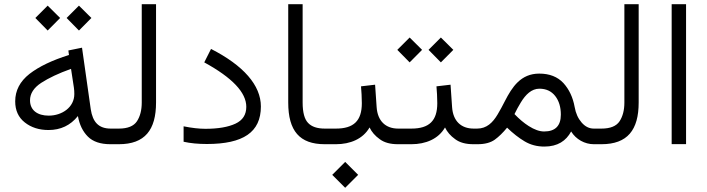

<svg xmlns="http://www.w3.org/2000/svg" viewBox="-20 -685 3357 912"><path d="M296.4 -599.6 355 -540 414.1 -599.6 355 -658.2ZM147.9 -599.6 206.5 -540 265.6 -599.6 206.5 -658.2ZM524.9 0V-74.2H505.9C448.7 -74.2 420.4 -105 411.1 -166L369.6 -458.5L304.7 -445.3L307.6 -423.8C228 -398.9 165.5 -369.1 120.1 -334C74.7 -298.3 52.2 -254.9 52.2 -203.6C52.2 -160.6 67.4 -127.4 97.7 -103.5C127.9 -79.6 165.5 -67.4 210.4 -67.4C268.1 -67.4 314.5 -89.4 350.1 -133.8C357.4 -92.3 373.5 -60.1 397.5 -36.1C421.4 -12.2 457 0 504.4 0ZM333 -238.3C333 -174.8 273.9 -135.7 211.4 -135.7C158.2 -135.7 122.6 -161.1 122.6 -208.5C122.6 -240.2 140.1 -268.1 175.8 -291.5C211.4 -314.5 258.3 -336.9 317.4 -357.9L331.1 -268.1C332.5 -258.8 333 -249 333 -238.3Z M505.4 0H544.4C668 0 721.2 -67.4 721.2 -198.2V-665H653.3V-197.8C653.3 -161.6 645.5 -131.8 630.4 -108.9C615.2 -85.9 586.4 -74.2 544.9 -74.2H505.4Z M955.6 -73.2C925.8 -73.2 891.1 -77.1 852.1 -85V-11.7C884.8 -4.4 921.4 -1 962.9 -1C1134.8 -1 1219.2 -56.6 1219.2 -179.2C1219.2 -280.3 1136.2 -374 982.4 -452.6L950.2 -388.7C1083.5 -315.9 1149.9 -245.6 1149.9 -177.7C1149.9 -140.1 1132.8 -113.8 1098.6 -97.7C1064 -81.5 1016.6 -73.2 955.6 -73.2Z M1349.1 -198.2C1349.1 -63 1403.3 0 1522.5 0H1539.1V-74.2H1522.5C1486.8 -74.2 1460.4 -83 1443.4 -101.1C1426.3 -118.7 1417.5 -150.9 1417.5 -198.2V-665H1349.1Z M1519 0H1575.7C1643.6 0 1704.1 -24.9 1735.4 -79.6C1745.6 -58.1 1761.7 -39.6 1783.7 -23.9C1805.2 -7.8 1834 0 1870.1 0H1885.7V-74.2H1871.1C1812 -74.2 1773.4 -109.9 1769 -176.3L1761.7 -282.7L1694.8 -274.9C1696.8 -250 1698.7 -224.1 1698.7 -194.8C1698.7 -110.8 1659.7 -74.2 1575.7 -74.2H1519ZM1558.1 145.5 1619.6 207 1681.2 145.5 1619.6 84Z M2015.6 -448.2 2074.2 -388.7 2133.3 -448.2 2074.2 -506.8ZM1867.2 -448.2 1925.8 -388.7 1984.9 -448.2 1925.8 -506.8ZM1866.2 0H1934.1C2002 0 2062.5 -24.9 2093.8 -79.6C2104 -58.1 2120.1 -39.6 2142.1 -23.9C2163.6 -7.8 2192.4 0 2228.5 0H2244.1V-74.2H2229.5C2170.4 -74.2 2131.8 -109.9 2127.4 -176.3L2120.1 -282.7L2053.2 -274.9C2055.2 -250 2057.1 -224.1 2057.1 -194.8C2057.1 -110.8 2018.1 -74.2 1934.1 -74.2H1866.2Z M2248.5 0C2283.2 0 2310.1 -7.3 2330.1 -21.5C2349.6 -35.6 2369.1 -54.7 2388.7 -78.6C2416.5 -51.8 2443.8 -30.3 2471.7 -13.7C2499.5 2.9 2530.8 11.2 2565.4 11.2C2629.4 11.2 2668.9 -16.1 2692.9 -60.5C2715.8 -22.9 2757.8 0 2800.3 0H2817.4V-74.2H2800.3C2778.3 -74.2 2759.3 -84 2742.7 -103C2726.1 -122.1 2714.8 -146.5 2709.5 -177.2C2701.2 -222.7 2683.6 -260.3 2656.2 -290.5C2628.4 -320.3 2590.3 -335.4 2541.5 -335.4C2453.6 -335.4 2412.6 -271.5 2378.4 -205.1C2367.2 -182.6 2355.5 -161.6 2343.8 -141.6C2320.3 -102.1 2291.5 -74.2 2246.6 -74.2H2224.6V0ZM2542 -263.7C2574.2 -263.7 2599.1 -252 2617.2 -229C2635.3 -205.6 2644 -176.3 2644 -140.6C2644 -87.4 2617.7 -60.5 2564.5 -60.5C2542.5 -60.5 2518.1 -69.3 2491.2 -86.4C2468.8 -100.6 2446.3 -119.6 2423.8 -143.1C2432.6 -161.6 2442.9 -180.2 2454.1 -198.7C2476.6 -235.8 2504.9 -263.7 2542 -263.7Z M2797.9 0H2836.9C2960.4 0 3013.7 -67.4 3013.7 -198.2V-665H2945.8V-197.8C2945.8 -161.6 2938 -131.8 2922.9 -108.9C2907.7 -85.9 2878.9 -74.2 2837.4 -74.2H2797.9Z M3170.4 -665V-0.5H3238.8V-665Z"/></svg>

Font: Vazirmatn Light
Style: Regular
Weight: 300
Designer: Saber Rastikerdar
Foundry: Saber Rastikerdar
Version: Version 33.003